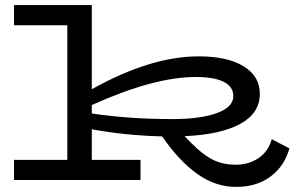

<svg xmlns="http://www.w3.org/2000/svg" viewBox="-20 -706 1200 753"><path d="M1115 -124Q1096 -55 1041.5 -14Q987 27 906 27Q825 27 753.5 -24Q682 -75 616 -171Q469 -175 340 -199V-79H531V0H35V-79H244V-607H35V-686H340V-356Q571 -485 759 -485Q872 -485 935.5 -446Q999 -407 999 -338Q999 -262 922 -220Q845 -178 704 -172Q758 -113 802 -86.5Q846 -60 904 -60Q956 -60 994 -86Q1032 -112 1046 -160ZM340 -261Q486 -239 656 -239Q766 -239 830.5 -262.5Q895 -286 895 -329Q895 -366 857.5 -385Q820 -404 747 -404Q584 -404 340 -294Z"/></svg>

Font: BioRhyme Expanded
Style: Regular
Weight: 400
Width: 7
Designer: Aoife Mooney
Foundry: Aoife Mooney Type
Version: Version 1.000